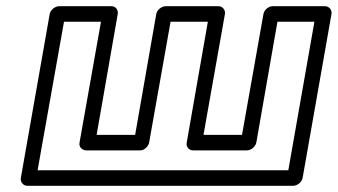

<svg xmlns="http://www.w3.org/2000/svg" viewBox="-20 -573 1087 618"><path d="M305 -503 236 -114C233 -99 246 -89 257 -89H431C446 -89 458 -103 460 -114L529 -503H649L581 -114C578 -99 590 -89 601 -89H775C790 -89 803 -103 805 -114L873 -503H992L908 -25H101L186 -503ZM359 -528C361 -539 354 -553 339 -553H170C159 -553 143 -543 140 -528L47 0C45 11 53 25 68 25H924C935 25 951 15 954 0L1047 -528C1049 -539 1041 -553 1026 -553H857C846 -553 831 -543 828 -528L759 -139H635L704 -528C706 -539 698 -553 683 -553H513C502 -553 486 -543 483 -528L415 -139H291Z"/></svg>

Font: Asimov
Style: XWidOuIt
Weight: 500
Designer: Google
Version: Version 2.000980; 2014